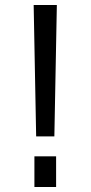

<svg xmlns="http://www.w3.org/2000/svg" viewBox="-20 -750 363 770"><path d="M118 0V-123H205V0ZM115 -730H208L198 -203H125Z"/></svg>

Font: Mplus 1p
Style: Regular
Weight: 400
Version: Version 1.061